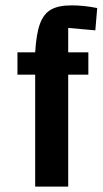

<svg xmlns="http://www.w3.org/2000/svg" viewBox="-20 -695 382 715"><path d="M234 -591V-500H309V-417H234V0H111V-417H45V-500H111Q115 -568 128.5 -605.5Q142 -643 169.5 -659Q197 -675 246 -675Q293 -675 342 -665L335 -582Z"/></svg>

Font: Changa Medium
Style: Regular
Weight: 500
Designer: Eduardo Rodriguez Tunni
Foundry: Eduardo Rodriguez Tunni
Version: Version 2.002; ttfautohint (v1.5) -l 8 -r 50 -G 150 -x 14 -H